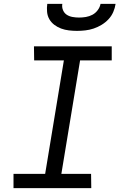

<svg xmlns="http://www.w3.org/2000/svg" viewBox="-20 -975 640 995"><path d="M453 0H50V-74H214L311 -662H157L156 -735H559V-662H395L298 -74H452ZM379 -815Q358 -815 337 -817.5Q316 -820 297 -827Q278 -834 262 -846Q246 -858 236 -875Q226 -892 224 -913Q222 -934 225 -955H303Q300 -938 306.5 -922.5Q313 -907 326 -898.5Q339 -890 356 -887Q373 -884 390 -884Q407 -884 425 -887Q443 -890 459 -898.5Q475 -907 486.5 -922.5Q498 -938 501 -955H579Q576 -934 567 -913Q558 -892 542 -875Q526 -858 506 -846Q486 -834 465 -827Q444 -820 422 -817.5Q400 -815 379 -815Z"/></svg>

Font: Iosevka Extended Oblique
Style: Regular
Weight: 400
Width: 7
Italic angle: -9°
Monospace: yes
Designer: Belleve Invis
Foundry: Belleve Invis
Version: Version 32.0.1; ttfautohint (v1.8.4)